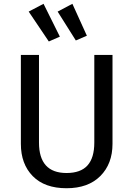

<svg xmlns="http://www.w3.org/2000/svg" viewBox="-20 -978 702 1010"><path d="M209 -958 294.9 -785.2 236.8 -759.8 130.9 -917ZM360.8 -958 437 -790 378.9 -765.1 283.2 -917ZM571.8 -689V-221.2Q571.8 -116.2 507.8 -52Q443.8 12.2 330.1 12.2Q214.8 12.2 152.3 -51.5Q89.8 -115.2 89.8 -221.2V-689H185.1V-228Q185.1 -67.9 330.1 -67.9Q404.3 -67.9 440.2 -107.7Q476.1 -147.5 476.1 -228V-689Z"/></svg>

Font: FiraGO
Style: Regular
Weight: 400
Designer: bBox Type
Foundry: bBox Type GmbH
Version: Version 1.001;PS 001.001;hotconv 1.0.88;makeotf.lib2.5.64775